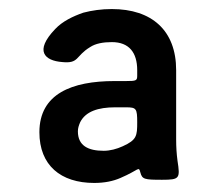

<svg xmlns="http://www.w3.org/2000/svg" viewBox="-20 -741 483 424"><path d="M369 -433V-586C369 -674 315 -721 227 -721C204 -721 183 -718 164 -713C141 -705 118 -694 102 -677C55 -628 79 -607 117 -604C155 -600 146 -617 179 -637C191 -645 208 -648 227 -648C265 -648 283 -625 283 -586V-574C283 -563 281 -562 258 -562H233C139 -562 67 -534 67 -449C67 -376 114 -337 188 -337C211 -337 230 -341 246 -348C288 -366 286 -375 290 -360C294 -345 299 -344 338 -344C377 -344 378 -347 372 -386C370 -401 369 -416 369 -433ZM152 -451C152 -458 154 -464 157 -471C169 -495 197 -504 234 -504H259C281 -504 283 -501 283 -471C283 -441 282 -432 251 -418C238 -412 223 -408 209 -408C175 -408 152 -419 152 -451Z"/></svg>

Font: Asimov Print
Style: A
Weight: 500
Designer: Google
Version: Version 2.000980: 2014